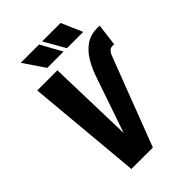

<svg xmlns="http://www.w3.org/2000/svg" viewBox="-255 -1005 1118 1118"><g transform="rotate(-45 304.0 -446.5)"><path d="M271.5 -198.2 388.2 -537.6Q405.3 -584.5 431.2 -626.5Q457 -668.5 495.6 -694.8Q534.2 -721.2 588.9 -721.2L608.4 -720.2L591.3 -584L575.7 -584.5Q562 -584 552.7 -575Q543.5 -565.9 537.8 -553.7Q532.2 -541.5 528.8 -530.3L325.7 0H204.1ZM250.5 -710.9 265.1 -186 263.2 0H148.9L84.5 -710.9ZM353 -762.7H218.8L130.4 -892.6H281.2ZM515.1 -762.7H380.9L306.6 -892.6H458.5Z"/></g></svg>

Font: Roboto Condensed Black
Style: Italic
Weight: 900
Italic angle: -12°
Designer: Christian Robertson
Foundry: Google
Version: Version 3.008; 2023